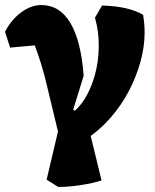

<svg xmlns="http://www.w3.org/2000/svg" viewBox="-30 -520 614 762"><path d="M201 222 155 193 207 -27 211 47 158 -173Q147 -221 134 -263.5Q121 -306 108 -340L10 -331L-10 -394Q14 -441 53.5 -470.5Q93 -500 134 -500Q207 -500 249.5 -428.5Q292 -357 302 -219L255 -67L228 -57Q267 -72 297 -114Q327 -156 344.5 -215Q362 -274 362 -339Q362 -368 358.5 -394Q355 -420 347 -450L375 -498Q482 -495 538 -461Q541 -442 542.5 -425Q544 -408 544 -391Q544 -335 527.5 -275Q511 -215 481 -158Q451 -101 408.5 -52.5Q366 -4 315 30L322 -13L373 196Q340 207 291 214.5Q242 222 201 222ZM218 -20 199 -55 231 -101 289 -68Z"/></svg>

Font: Eczar ExtraBold
Style: Regular
Weight: 800
Designer: Vaibhav Singh
Foundry: Rosetta Type Foundry
Version: Version 2.000